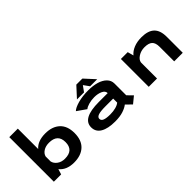

<svg xmlns="http://www.w3.org/2000/svg" viewBox="56 -1610 2438 2438"><g transform="rotate(-45 1275.0 -391.0)"><path d="M127 0V-800H280V-434Q346.5 -511 483 -511Q607 -511 678.8 -444.8Q750.5 -378.5 750.5 -251Q750.5 -123 679.2 -56Q608 11 481.5 11Q347 11 280 -72.5V-71L258 0ZM433 -394Q372.5 -394 331.2 -367.5Q290 -341 280 -300.5V-210.5Q289.5 -167.5 331 -136.8Q372.5 -106 434.5 -106Q588 -106 588 -251Q588 -394 433 -394Z M1436.5 -531H1309.5L1255 -607L1200 -531H1073L1200.5 -670H1309ZM1255.5 -512Q1340.5 -512 1407 -492.5Q1473.5 -473 1513.2 -433Q1553 -393 1553 -338V-126L1621.5 -56L1531.5 17.5L1457 -55.5Q1423.5 -28 1364 -8.5Q1304.5 11 1218 11Q1091 11 1020.2 -30.5Q949.5 -72 949.5 -153.5Q949.5 -312 1247 -312H1406V-312.5Q1406 -352.5 1359.5 -374.5Q1313 -396.5 1248 -396.5Q1196 -396.5 1148 -382.8Q1100 -369 1079.5 -350L958 -435.5Q989 -466.5 1069.5 -489.2Q1150 -512 1255.5 -512ZM1238.5 -97Q1293 -97 1337.5 -109Q1382 -121 1406 -142V-213.5H1268Q1178 -213.5 1138.8 -199.8Q1099.5 -186 1099.5 -156Q1099.5 -124.5 1134.2 -110.8Q1169 -97 1238.5 -97Z M1831 0V-500H1953.5L1975.5 -419Q2011.5 -462.5 2071.5 -486.8Q2131.5 -511 2209.5 -511Q2328 -511 2385 -456.5Q2442 -402 2442 -287.5V0H2288V-260.5Q2288 -333 2254.8 -363.5Q2221.5 -394 2147.5 -394Q2084.5 -394 2035.2 -362.5Q1986 -331 1980 -288.5V0Z"/></g></svg>

Font: League Mono Wide SemiBold
Style: Regular
Weight: 600
Width: 8
Designer: Tyler Finck
Foundry: The League of Moveable Type / Tyler Finck
Version: Version 2.210